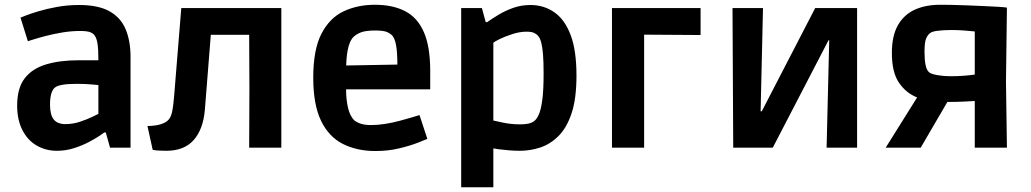

<svg xmlns="http://www.w3.org/2000/svg" viewBox="-20 -620 4326 806"><path d="M219 13Q172 13 134 -9Q96 -31 74 -74Q52 -117 52 -177Q52 -250 83.5 -291Q115 -332 173 -349.5Q231 -367 309 -367H393Q393 -412 389.5 -435.5Q386 -459 378 -470Q373 -479 359.5 -484.5Q346 -490 316 -490Q279 -490 240.5 -483.5Q202 -477 170 -468.5Q138 -460 117.5 -453.5Q97 -447 97 -447L66 -546Q66 -546 86 -554Q106 -562 141 -572.5Q176 -583 219.5 -591Q263 -599 312 -599Q393 -599 440 -572.5Q487 -546 507.5 -497Q528 -448 528 -381V0H442L424 -64H418Q416 -62 398 -50Q380 -38 352.5 -23.5Q325 -9 290.5 2Q256 13 219 13ZM255 -99Q286 -99 316 -109Q346 -119 367.5 -129.5Q389 -140 393 -142V-263Q389 -263 364.5 -265.5Q340 -268 301 -268Q228 -268 210 -252Q201 -245 195.5 -227.5Q190 -210 190 -181Q190 -138 205.5 -118.5Q221 -99 255 -99Z M621 9 599 -91Q617 -91 636 -94Q655 -97 671 -105Q685 -112 692.5 -124Q700 -136 704 -158Q708 -180 711 -217L741 -586H1161V0H1026L1027 -247L1026 -474H865L840 -159Q833 -77 793 -32Q753 13 678 13Q659 13 644.5 12Q630 11 621 9Z M1556 14Q1478 14 1419 -16Q1360 -46 1327.5 -113.5Q1295 -181 1295 -294Q1295 -412 1329.5 -478.5Q1364 -545 1422.5 -572.5Q1481 -600 1554 -600Q1628 -600 1680 -573.5Q1732 -547 1759 -486Q1786 -425 1786 -322V-245H1372L1433 -265Q1432 -221 1436.5 -191Q1441 -161 1449 -143Q1457 -125 1467 -115Q1478 -106 1495 -100.5Q1512 -95 1538 -95Q1566 -95 1597.5 -100Q1629 -105 1658.5 -113Q1688 -121 1710 -127.5Q1732 -134 1741 -137L1774 -37Q1765 -33 1733 -20.5Q1701 -8 1655 3Q1609 14 1556 14ZM1433 -318 1373 -344 1710 -350 1648 -324Q1649 -378 1645 -414.5Q1641 -451 1629 -468Q1622 -477 1607 -484.5Q1592 -492 1556 -492Q1514 -492 1493.5 -483.5Q1473 -475 1461 -462Q1432 -428 1433 -318Z M1916 166V-586H2003L2019 -527H2025Q2046 -542 2073.5 -558.5Q2101 -575 2134.5 -587Q2168 -599 2207 -599Q2263 -599 2307 -568.5Q2351 -538 2375.5 -473Q2400 -408 2400 -303Q2400 -206 2379.5 -144.5Q2359 -83 2324 -48.5Q2289 -14 2247 -0.5Q2205 13 2163 13Q2141 13 2116 11Q2091 9 2073 6.5Q2055 4 2051 3V166ZM2164 -98Q2184 -98 2198 -101Q2212 -104 2223 -112Q2234 -121 2242.5 -140.5Q2251 -160 2256.5 -200.5Q2262 -241 2262 -311Q2262 -361 2259.5 -392Q2257 -423 2252 -441.5Q2247 -460 2240 -468Q2234 -476 2223 -481.5Q2212 -487 2190 -487Q2162 -487 2131 -477Q2100 -467 2077.5 -456Q2055 -445 2051 -440V-114Q2057 -113 2090.5 -105.5Q2124 -98 2164 -98Z M2549 0V-586H2684V0ZM2614 -586H2921V-473L2612 -475Z M3058 0 3055 -586H3183L3173 -153H3178L3402 -586H3578V0H3450L3461 -451H3458L3224 0Z M3698 0 3830 -211Q3784 -229 3754 -272.5Q3724 -316 3724 -398Q3724 -469 3749 -513.5Q3774 -558 3819.5 -579Q3865 -600 3927 -600Q3945 -600 3975 -599.5Q4005 -599 4040.5 -597.5Q4076 -596 4110 -594.5Q4144 -593 4170 -591.5Q4196 -590 4207 -588L4203 -277L4207 0H4072V-196Q4054 -195 4025.5 -193.5Q3997 -192 3957 -192L3845 0ZM3971 -300Q3998 -300 4025.5 -302Q4053 -304 4072 -307V-488Q4054 -490 4027.5 -492Q4001 -494 3975 -494Q3943 -494 3918 -491Q3893 -488 3886 -482Q3876 -476 3868.5 -460Q3861 -444 3861 -403Q3861 -369 3865.5 -347Q3870 -325 3881 -316Q3890 -309 3915.5 -304.5Q3941 -300 3971 -300Z"/></svg>

Font: Ruda ExtraBold
Style: Regular
Weight: 800
Designer: Mariela Monsalve and Angelina Sanchez
Foundry: Mariela Monsalve and Angelina Sanchez
Version: Version 2.000